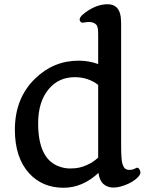

<svg xmlns="http://www.w3.org/2000/svg" viewBox="-20 -884 713 914"><path d="M448.7 -61Q373 9.8 282.2 9.8Q182.1 9.8 119.1 -58.6Q50.8 -133.8 50.8 -266.1Q50.8 -415 145.5 -508.3Q233.9 -595.2 354.5 -595.2Q402.8 -595.2 447.3 -579.1V-720.2Q447.3 -754.4 440.4 -763.7Q429.2 -779.3 403.8 -779.3Q393.1 -779.3 382.6 -777.1Q372.1 -774.9 367.9 -777.1Q363.8 -779.3 361.3 -783.2Q351.6 -799.3 385.7 -824.2Q439.5 -863.8 491.7 -863.8Q546.9 -863.8 554.7 -803.7Q556.6 -785.6 556.6 -765.6V-198.7Q556.6 -123.5 562.5 -105Q568.4 -86.4 576.4 -80.8Q584.5 -75.2 596.7 -75.2Q608.9 -75.2 616.7 -79.1L631.3 -85.4Q637.7 -86.9 642.6 -79.6Q652.8 -64.5 645.5 -52.2Q638.2 -40 623.5 -28.8Q608.9 -17.6 590.8 -9.3Q511.7 26.4 472.7 -7.8Q453.6 -24.4 448.7 -61ZM447.3 -480Q399.4 -516.6 335.9 -516.6Q259.8 -516.6 212.4 -460.4Q161.6 -400.4 161.6 -296.9Q161.6 -132.3 255.4 -93.8Q284.7 -82 312.3 -82Q339.8 -82 358.4 -86.4Q377 -90.8 393.1 -98.1Q425.3 -112.8 447.3 -133.8Z"/></svg>

Font: Quando
Style: Regular
Weight: 400
Version: Version 1.002